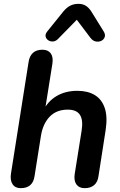

<svg xmlns="http://www.w3.org/2000/svg" viewBox="-20 -972 625 1000"><path d="M88 8Q59 8 45.5 -12.5Q32 -33 37 -67L129 -650Q134 -681 152 -697Q170 -713 201 -713Q230 -713 244 -694.5Q258 -676 253 -641L213 -390H202Q227 -443 273.5 -471Q320 -499 383 -499Q437 -499 473.5 -477Q510 -455 525.5 -409.5Q541 -364 530 -293L493 -55Q489 -24 470.5 -8Q452 8 421 8Q392 8 378 -11.5Q364 -31 369 -65L405 -291Q414 -346 396.5 -373.5Q379 -401 333 -401Q274 -401 238.5 -364Q203 -327 193 -263L160 -55Q151 8 88 8ZM283 -770Q271 -757 256.5 -756Q242 -755 231 -762.5Q220 -770 217.5 -782Q215 -794 226 -808L309 -911Q326 -932 345 -942Q364 -952 389 -952Q413 -952 430 -940Q447 -928 460 -905L519 -810Q530 -793 525.5 -779.5Q521 -766 508 -759.5Q495 -753 479 -756Q463 -759 451 -775L380 -869Z"/></svg>

Font: Nunito ExtraLight
Style: Bold Italic
Weight: 700
Italic angle: -9°
Version: Version 3.602